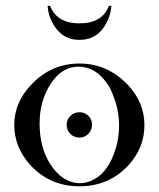

<svg xmlns="http://www.w3.org/2000/svg" viewBox="-20 -645 558 674"><path d="M283 -244Q303 -231 303 -207Q303 -188 290 -175Q277 -162 259 -162Q240 -162 227 -175Q214 -188 214 -207Q214 -225 227 -238Q240 -251 259 -251Q273 -251 283 -244ZM119 -211Q119 -127 157 -68Q200 -2 262 -2Q287 -2 313 -17Q337 -30 356 -58Q374 -83 387 -126Q393 -146 395.5 -166Q398 -186 398 -206Q398 -245 386 -286Q379 -306 371.5 -324Q364 -342 353 -356Q313 -411 255 -411Q199 -411 160 -354Q140 -324 129.5 -289Q119 -254 119 -211ZM30 -206Q30 -285 89 -347Q159 -422 259 -422Q357 -422 429 -347Q487 -285 487 -206Q487 -127 432 -66Q363 9 259 9Q155 9 86 -66Q59 -96 44 -132Q30 -169 30 -206ZM147 -625 156 -624Q180 -563 259 -563Q339 -563 362 -624L371 -625Q369 -594 355 -567Q324 -505 259 -505Q195 -505 163 -567Q149 -594 147 -625Z"/></svg>

Font: Wachinanga
Style: Regular
Weight: 400
Designer: deFharo
Foundry: deFharo
Version: Wachinanga: Version 2.001 2013